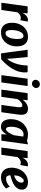

<svg xmlns="http://www.w3.org/2000/svg" viewBox="1583 -2439 865 4071"><g transform="rotate(90 2015.5 -403.5)"><path d="M192.5 0H38.5L114.5 -557H263.1L254.5 -445.4Q266.2 -475.2 288.1 -502.3Q310 -529.5 339.8 -546.8Q369.6 -564 404.6 -564Q430.5 -564 437.7 -558L408.8 -400.2Q404.5 -405.6 390.4 -408.6Q376.2 -411.6 361.1 -411.6Q337 -411.6 316.1 -403.3Q295.2 -395 276.9 -380Q258.7 -365 241.8 -345.1Z M662.2 8Q594.7 8 550.4 -22Q506.1 -52 484.2 -105.1Q462.4 -158.2 462.4 -227.8Q462.4 -318.1 498.5 -395.3Q534 -472.1 602.4 -518.1Q670.8 -564 764.8 -564Q832 -564 875.9 -534.6Q919.9 -505.2 941.5 -452.4Q963.1 -399.6 963.1 -329.4Q963.1 -239.6 928.1 -161.8Q892.4 -84.7 824.2 -38.4Q756 8 662.2 8ZM683.2 -88.7Q717 -88.7 740.6 -111.9Q764.2 -135.1 779 -172.7Q793.7 -210.3 800.5 -254.5Q807.2 -298.7 807.2 -340.5Q807.2 -377 801.5 -406Q795.9 -434.9 781.5 -451.7Q767.1 -468.5 741.5 -468.5Q708.2 -468.5 684.4 -443.8Q660.7 -419.1 645.8 -380.3Q630.9 -341.5 623.8 -297.1Q616.7 -252.7 616.7 -213.4Q616.7 -151.6 633.4 -120.2Q650.1 -88.7 683.2 -88.7Z M1236.2 3.5 1113.1 9.5 1085.8 -173.5 1034.9 -557H1190L1220.8 -217.6L1227.5 -119.4L1257.4 -159Q1292.4 -211 1317.2 -273.4Q1342 -335.8 1353.3 -403.5Q1357.1 -421.7 1360.6 -449.6Q1364.2 -477.6 1366.4 -506.6Q1368.7 -535.6 1368.7 -557H1510.8Q1511.1 -549.9 1513.3 -533.4Q1515.6 -516.9 1515.3 -482Q1513.9 -419.7 1494.3 -357.4Q1474.7 -295.1 1438.7 -233.8Q1402.8 -172.4 1351.6 -112.8Q1300.5 -53.1 1236.2 3.5Z M1727.1 0H1573.1L1649 -557H1804.3ZM1748 -648.9Q1718.5 -648.9 1695.2 -670.9Q1671.9 -692.9 1671.9 -722.7Q1671.9 -761 1699 -788.3Q1726.1 -815.5 1766.7 -815.5Q1800.3 -815.5 1823.3 -794.3Q1846.2 -773.1 1846.2 -742.9Q1846.2 -702.7 1819.3 -675.8Q1792.3 -648.9 1748 -648.9Z M2034.3 0H1880.3L1956.3 -557H2103.9L2096 -453.9Q2132.7 -505 2181.7 -534.5Q2230.6 -564 2285.9 -564Q2349 -564 2381.6 -530.3Q2414.2 -496.6 2414.2 -418.5Q2414.2 -407.4 2411.3 -380.4Q2408.3 -353.3 2403.7 -318.8Q2399 -284.2 2394.2 -250.2Q2392.7 -239.4 2389.5 -215.9Q2386.3 -192.4 2382.1 -161.9Q2377.8 -131.5 2373.3 -100Q2368.8 -68.6 2364.9 -42.2Q2360.9 -15.8 2358.5 0H2204.3Q2210.2 -39.4 2215.9 -80.3Q2221.7 -121.2 2227.5 -163.6Q2233.3 -206 2239.1 -249.5Q2246 -303.6 2250 -339.1Q2253.9 -374.6 2254.3 -393.5Q2255 -422 2244.6 -432.9Q2234.2 -443.9 2211.6 -443.9Q2196.4 -443.9 2178.8 -436Q2161.1 -428 2143.5 -414Q2125.8 -399.9 2109.9 -381.7Q2094 -363.5 2082.3 -343.3Z M2667.3 8Q2584.1 8 2545.3 -49.5Q2506.5 -106.9 2506.5 -201.5Q2506.5 -277.5 2530.3 -343.3Q2554.2 -409.1 2598.5 -458.7Q2642.9 -508.4 2704.4 -536.2Q2765.8 -564 2841.3 -564Q2869.5 -564 2902 -558Q2934.6 -551.9 2960.3 -543.5L3041 -564L2963.3 0H2825.5L2831.4 -113.7Q2805.5 -62.8 2763.7 -27.4Q2721.9 8 2667.3 8ZM2717.1 -98.1Q2737.1 -98.1 2756.6 -115.5Q2776.1 -132.8 2793.6 -159.4Q2811.1 -186.1 2825 -215.2Q2839 -244.4 2847.7 -268.1L2875.6 -465.1Q2856.3 -470.5 2828.7 -470.5Q2776.3 -470.5 2740.3 -432.4Q2703.9 -393.9 2685.5 -334.3Q2667.2 -274.7 2667.2 -212.1Q2667.2 -177.8 2672.1 -152.1Q2677.1 -126.3 2688 -112.2Q2699 -98.1 2717.1 -98.1Z M3262.5 0H3108.5L3184.5 -557H3333.1L3324.5 -445.4Q3336.2 -475.2 3358.1 -502.3Q3380 -529.5 3409.8 -546.8Q3439.6 -564 3474.6 -564Q3500.5 -564 3507.7 -558L3478.8 -400.2Q3474.5 -405.6 3460.4 -408.6Q3446.2 -411.6 3431.1 -411.6Q3407 -411.6 3386.1 -403.3Q3365.2 -395 3346.9 -380Q3328.7 -365 3311.8 -345.1Z M3741.3 8Q3670.3 8 3624.9 -22.8Q3578.1 -53.8 3556.5 -104.2Q3534.9 -154.6 3535 -214.6Q3535.2 -313.1 3576.4 -393.6Q3616.8 -474.1 3687 -519.1Q3757.2 -564 3843.4 -564Q3896.4 -564 3931.4 -547.2Q3966.4 -530.4 3984 -501.9Q4001.5 -473.3 4001.5 -437.5Q4001.5 -386.5 3977.3 -346.5Q3953 -306.6 3910.6 -276.7Q3868.2 -246.9 3813.2 -226.1Q3758.2 -205.3 3697 -192.3Q3697 -188.7 3697 -184.8Q3697 -181 3697 -177.7Q3699.3 -140.4 3717.4 -119.7Q3735.4 -99.1 3776.1 -99.1Q3803.2 -99.1 3833.5 -110.6Q3863.8 -122.1 3890.9 -140.3Q3918.1 -158.5 3935.2 -178.5L3975.5 -102.2Q3959.1 -79.9 3932.7 -59.9Q3906.2 -39.9 3873.9 -24.6Q3841.7 -9.3 3807.4 -0.6Q3773 8 3741.3 8ZM3696.2 -274.3Q3723 -275.7 3750.2 -288.2Q3777.5 -300.8 3800.7 -321.6Q3823.9 -342.4 3837.9 -368.4Q3852 -394.4 3852 -422.8Q3852 -450.5 3841.9 -462.6Q3831.7 -474.8 3809 -474.8Q3789.9 -474.8 3774.7 -460.4Q3759.6 -446.1 3743.3 -423.5Q3718.3 -389.8 3708.3 -347.8Q3698.2 -305.9 3696.2 -274.3Z"/></g></svg>

Font: Merriweather Sans Variable Regular
Style: Italic
Weight: 300
Italic angle: -8°
Designer: Eben Sorkin
Foundry: Eben Sorkin
Version: Version 2.001